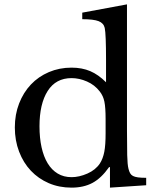

<svg xmlns="http://www.w3.org/2000/svg" viewBox="-20 -850 715 880"><path d="M484 -84H480Q444 -33 403.5 -11.5Q363 10 308 10Q251 10 203.5 -10.5Q156 -31 121.5 -67.5Q87 -104 67.5 -155Q48 -206 48 -266Q48 -325 67.5 -375.5Q87 -426 121.5 -462.5Q156 -499 204 -519.5Q252 -540 308 -540Q356 -540 393.5 -524Q431 -508 466 -473V-575Q466 -632 464.5 -670Q463 -708 460 -722Q455 -744 432 -753Q409 -762 357 -762V-792L562 -830V-253Q562 -184 563 -139.5Q564 -95 569 -76Q572 -64 576.5 -56Q581 -48 589.5 -43.5Q598 -39 612.5 -37Q627 -35 650 -35V-1L484 10ZM464 -305Q464 -357 458.5 -384Q453 -411 437 -431Q414 -461 378.5 -476.5Q343 -492 308 -492Q236 -492 198.5 -433Q161 -374 161 -271Q161 -218 170.5 -175Q180 -132 198.5 -101.5Q217 -71 244.5 -54.5Q272 -38 308 -38Q343 -38 380.5 -54.5Q418 -71 438 -101Q452 -123 458 -154Q464 -185 464 -239Z"/></svg>

Font: SVN-Libre Baskerville
Style: Regular
Weight: 400
Designer: Pablo Impallari, Rodrigo Fuenzalida
Foundry: Pablo Impallari, Rodrigo Fuenzalida
Version: Version 1.000; ttfautohint (v1.8.4)